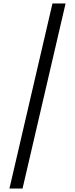

<svg xmlns="http://www.w3.org/2000/svg" viewBox="-20 -819 429 1098"><path d="M280 -799 34 259H109L355 -799Z"/></svg>

Font: Noto Serif Sinhala Condensed
Style: Bold
Weight: 700
Width: 3
Designer: Jelle Bosma - Monotype Design Team
Foundry: Monotype Imaging Inc.
Version: Version 2.007